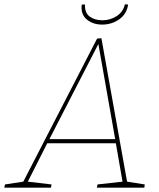

<svg xmlns="http://www.w3.org/2000/svg" viewBox="-55 -870 737 890"><path d="M415 -693 534 -28 616 -15 614 0H394L397 -15L513 -28L482 -206H164L74 -28L184 -15L181 0H-35L-32 -15L53 -28L395 -691ZM479 -225 401 -666 174 -225ZM324 -849H339Q337 -811 360.5 -793.5Q384 -776 420 -776Q456 -776 486 -795.5Q516 -815 524 -850L539 -849Q532 -804 497 -780Q462 -756 419 -756Q375 -756 346.5 -780.5Q318 -805 324 -849Z"/></svg>

Font: Bitter Pro Thin
Style: Italic
Weight: 250
Italic angle: -9°
Designer: Sol Matas, and Bitter project Authors
Foundry: Sol Matas
Version: Version 1.010